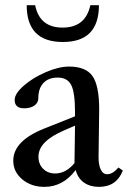

<svg xmlns="http://www.w3.org/2000/svg" viewBox="-20 -710 500 741"><path d="M222.7 -547.9Q83 -547.9 83 -689.9H115.7Q132.8 -603.5 221.7 -603.5Q310.1 -603.5 328.6 -689.9H361.8Q361.8 -547.9 222.7 -547.9ZM151.4 11.2Q100.6 11.2 65.9 -17.8Q31.2 -46.9 31.2 -89.8Q31.2 -166.5 150.9 -213.9L269.5 -261.2V-278.3Q269.5 -353 254.9 -381.8Q240.2 -410.6 202.6 -410.6Q167 -410.6 147.5 -389.6Q127.9 -368.7 127.9 -331.1Q127.9 -313.5 112.8 -302.7Q97.7 -292 73.2 -292Q36.6 -292 36.6 -324.2Q36.6 -348.6 71.8 -379.4Q106.9 -410.2 157 -431.6Q207 -453.1 246.6 -453.1Q311 -453.1 336.9 -416.5Q362.8 -379.9 362.8 -287.1Q362.8 -256.3 360.4 -105Q359.9 -75.7 368.4 -56.6Q377 -37.6 393.6 -37.6Q415 -37.6 437 -63.5L454.1 -51.8Q429.7 11.2 361.8 11.2Q328.1 11.2 304.4 -5.1Q280.8 -21.5 272 -53.7Q223.1 11.2 151.4 11.2ZM128.4 -105Q128.4 -76.7 146.5 -58.6Q164.6 -40.5 192.9 -40.5Q234.4 -40.5 267.6 -80.6V-94.2Q267.6 -115.7 268.6 -159.7Q269.5 -203.6 269.5 -225.1L230 -208Q177.7 -185.5 153.1 -160.4Q128.4 -135.3 128.4 -105Z"/></svg>

Font: Elstob 10pt Medium
Style: Regular
Weight: 500
Designer: Peter S. Baker
Version: Version 1.015